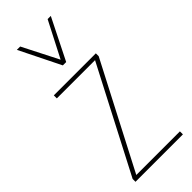

<svg xmlns="http://www.w3.org/2000/svg" viewBox="-258 -823 856 856"><g transform="rotate(-45 170.0 -395.0)"><path d="M24 0V-18L280 -511H39V-530H304V-512L48 -19H323V0ZM280 -790 183 -596H162L66 -790H87L173 -621L260 -790Z"/></g></svg>

Font: Georama SemiCondensed Thin
Style: Regular
Weight: 100
Width: 4
Designer: Jean-Baptiste Levee
Foundry: Production Type
Version: Version 1.000